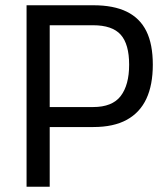

<svg xmlns="http://www.w3.org/2000/svg" viewBox="-20 -710 633 730"><path d="M81 0V-690H335Q412 -690 462 -665.5Q512 -641 536.5 -591.5Q561 -542 561 -464Q561 -387 536.5 -334.5Q512 -282 462 -254.5Q412 -227 335 -227H169V0ZM169 -303H334Q407 -303 439 -345Q471 -387 471 -464Q471 -542 439 -578Q407 -614 334 -614H169Z"/></svg>

Font: Cairo Medium
Style: Regular
Weight: 500
Designer: Mohamed Gaber, Accademia di Belle Arti di Urbino
Foundry: Kief Type Foundry, Accademia di Belle Arti di Urbino
Version: Version 3.117